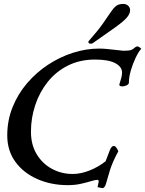

<svg xmlns="http://www.w3.org/2000/svg" viewBox="-20 -934 741 980"><path d="M545 -177Q553 -189 560 -189Q567 -189 573 -181.5Q579 -174 584 -162Q554 -107 541 -64.5Q528 -22 521.5 2Q515 26 503 26Q501 26 490.5 24Q480 22 478 21L484 -8Q484 -16 476 -16Q467 -16 445.5 -9.5Q424 -3 393.5 4Q363 11 326 11Q241 11 170.5 -20Q100 -51 58.5 -108Q17 -165 17 -243Q17 -319 44 -386.5Q71 -454 118 -509Q165 -564 225 -603.5Q285 -643 352 -664.5Q419 -686 486 -686Q497 -686 506.5 -685.5Q516 -685 526 -684L609 -675Q638 -675 648.5 -678.5Q659 -682 669 -692Q676 -697 680 -697Q688 -697 694.5 -691Q701 -685 701 -685Q687 -670 672.5 -639.5Q658 -609 648 -575Q638 -541 638 -515V-513Q638 -504 626.5 -498.5Q615 -493 604 -493Q589 -493 589 -502Q589 -504 590 -506Q590 -507 590.5 -507.5Q591 -508 591 -509Q596 -525 599.5 -538.5Q603 -552 603 -565Q602 -594 567.5 -612Q533 -630 465 -630Q388 -630 327 -599.5Q266 -569 224 -516.5Q182 -464 160 -398Q138 -332 138 -262Q138 -195 167.5 -146.5Q197 -98 245.5 -72Q294 -46 351 -46Q392 -46 436.5 -63.5Q481 -81 519 -111Q536 -157 540.5 -167Q545 -177 545 -177ZM454 -714Q450 -711 444 -711Q431 -711 431 -720Q431 -723 435 -727Q480 -778 505 -813.5Q530 -849 544.5 -871Q559 -893 572.5 -903.5Q586 -914 609 -914Q624 -914 634 -905Q644 -896 644 -882Q644 -864 628 -845Q612 -826 570.5 -796Q529 -766 454 -714Z"/></svg>

Font: Sedan
Style: Italic
Weight: 400
Italic angle: -13.8°
Designer: Sebastian Salazar
Foundry: Sebastian Salazar
Version: Version 1.100; ttfautohint (v1.8.4.7-5d5b)